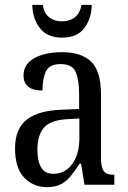

<svg xmlns="http://www.w3.org/2000/svg" viewBox="-20 -761 527 791"><path d="M173 10Q118 10 80 -29Q42 -68 42 -150Q42 -230 90 -268Q138 -306 236 -309L306 -312V-373Q306 -429 292.5 -463Q279 -497 230 -497Q183 -497 169 -466.5Q155 -436 155 -388Q77 -388 77 -450Q77 -497 121.5 -521.5Q166 -546 236 -546Q315 -546 355.5 -507Q396 -468 396 -372V-113Q396 -71 407.5 -56Q419 -41 448 -41H451V0H328L314 -87H308Q290 -59 272.5 -37Q255 -15 232 -2.5Q209 10 173 10ZM199 -45Q249 -45 278 -86Q307 -127 307 -191V-273L256 -270Q187 -266 160.5 -234.5Q134 -203 134 -144Q134 -98 149.5 -71.5Q165 -45 199 -45ZM236 -606Q174 -606 144 -645.5Q114 -685 113 -741H156Q162 -705 183.5 -689Q205 -673 236 -673Q266 -673 287.5 -689Q309 -705 316 -741H358Q357 -685 327.5 -645.5Q298 -606 236 -606Z"/></svg>

Font: Noto Serif Sinhala Condensed
Style: Regular
Weight: 400
Width: 3
Designer: Jelle Bosma - Monotype Design Team
Foundry: Monotype Imaging Inc.
Version: Version 2.007; ttfautohint (v1.8.4.7-5d5b)